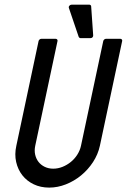

<svg xmlns="http://www.w3.org/2000/svg" viewBox="-20 -809 553 838"><path d="M505.4 -639.6Q509.3 -639.6 511.7 -636.7Q514.2 -633.8 513.2 -629.9L416 -172.9Q407.7 -134.8 386 -101.6Q364.3 -68.4 334 -43.5Q303.7 -18.6 267.6 -4.4Q231.4 9.8 194.8 9.8Q157.2 9.8 127.2 -4.6Q97.2 -19 77.6 -43.9Q58.1 -68.8 50.5 -102.1Q43 -135.3 51.3 -172.9L148.4 -629.9Q149.4 -633.8 152.8 -636.7Q156.2 -639.6 160.2 -639.6H223.1Q227.1 -639.6 229.5 -636.7Q231.9 -633.8 231 -629.9L133.8 -172.9Q129.4 -152.3 133.5 -134Q137.7 -115.7 148.2 -102.3Q158.7 -88.9 175.3 -80.8Q191.9 -72.8 212.4 -72.8Q232.9 -72.8 252.9 -80.8Q272.9 -88.9 289.3 -102.3Q305.7 -115.7 317.4 -134Q329.1 -152.3 333.5 -172.9L430.7 -629.9Q431.6 -633.8 435.1 -636.7Q438.5 -639.6 442.4 -639.6ZM280.8 -773.9Q278.8 -779.3 282.7 -783.9Q286.6 -788.6 292.5 -788.6H370.1Q373 -788.6 375.5 -786.4Q377.9 -784.2 377.9 -781.2L386.7 -654.8Q387.2 -649.9 383.8 -646.2Q380.4 -642.6 375 -642.6H331.5Q329.1 -642.6 326.9 -644Q324.7 -645.5 323.7 -647.5Z"/></svg>

Font: Fibel Nord
Style: Bold Italic
Weight: 700
Designer: Peter Wiegel
Foundry: Peter Wioegel
Version: Version 000.000